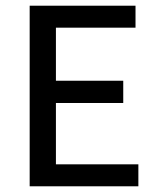

<svg xmlns="http://www.w3.org/2000/svg" viewBox="-20 -653 552 673"><path d="M84 0V-633H455V-556H176V-370H412V-292H176V-77H465V0Z"/></svg>

Font: Narnoor
Style: Regular
Weight: 400
Designer: S. Sridhar Murthy
Foundry: SIL International
Version: Version 3.000